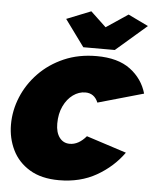

<svg xmlns="http://www.w3.org/2000/svg" viewBox="-53 -771 670 826"><g transform="rotate(5 282.5 -358.0)"><path d="M232 10Q156 10 105.5 -20.5Q55 -51 30.5 -101.5Q6 -152 6 -211Q6 -272 30 -330Q54 -388 99 -434.5Q144 -481 207 -508.5Q270 -536 348 -536Q440 -536 493.5 -496Q547 -456 565 -393L368 -337Q352 -376 313 -376Q285 -376 260 -358Q235 -340 219.5 -307.5Q204 -275 204 -232Q204 -194 220.5 -172Q237 -150 265 -150Q303 -150 336 -189L509 -133Q464 -70 394 -30Q324 10 232 10ZM203 -684 308 -726 375 -663 469 -726 556 -684 423 -569H287Z"/></g></svg>

Font: Raleway Black
Style: Italic
Weight: 900
Italic angle: -12°
Designer: Matt McInerney, Pablo Impallari, Rodrigo Fuenzalida
Foundry: Matt McInerney, Pablo Impallari, Rodrigo Fuenzalida
Version: Version 4.101;RELEASE